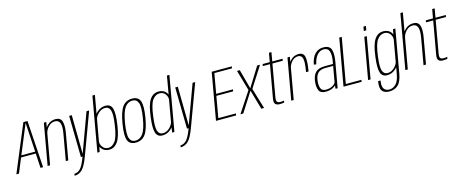

<svg xmlns="http://www.w3.org/2000/svg" viewBox="-74 -1613 6437 2670"><g transform="rotate(-15 3145.0 -278.0)"><path d="M-26.5 0 255.5 -676H315L358.5 0H321L309 -210H97.5L11 0ZM108.5 -237H308L283 -651H280Z M423.5 0 529 -595.5H563.5L551.5 -522.5Q563.5 -539.5 580.5 -555Q629.5 -601 695.5 -601Q768 -601 787 -542.2Q806 -483.5 787 -375.5L721 0H685.5L752 -377Q770 -478 752 -525.8Q734 -573.5 680 -573.5Q628.5 -573.5 586.5 -530.5Q550 -493 538 -444.5L459 0Z M903 0 893 -595.5H930.5L938 -37L1143 -595.5H1181L960 0Q910.5 135.5 862.8 182.2Q815 229 751 229L755.5 201.5Q804 201.5 843.5 160.5Q882.5 120 926.5 0Z M1140 0 1278.5 -785H1314.5L1268.5 -525Q1281.5 -542 1302 -559Q1351.5 -601 1417.5 -601Q1491.5 -601 1511.8 -531.8Q1532 -462.5 1508.5 -304.5Q1484 -133.5 1435.2 -65Q1386.5 3.5 1313 3.5Q1247 3.5 1211 -38Q1195.5 -55.5 1188 -73L1172.5 0ZM1255 -448 1200.5 -142Q1197.5 -102 1224 -65.5Q1253.5 -24 1306.5 -24Q1362 -24 1405.2 -81.8Q1448.5 -139.5 1472.5 -304.5Q1495.5 -457 1477.2 -515Q1459 -573 1403.5 -573Q1350.5 -573 1306.5 -531.5Q1263.5 -491.5 1255 -448Z M1694.5 4Q1605 4 1579.5 -65Q1554 -134 1581.5 -298Q1609 -464 1659 -532.5Q1709 -601 1798 -601Q1887.5 -601 1913 -531.5Q1938.5 -462 1911 -298Q1883.5 -132 1833.5 -64Q1783.5 4 1694.5 4ZM1697.5 -23.5Q1760 -23.5 1804.2 -81.8Q1848.5 -140 1875 -298Q1901.5 -454.5 1879.5 -514Q1857.5 -573.5 1795 -573.5Q1732 -573.5 1687.8 -514.8Q1643.5 -456 1617.5 -298Q1591.5 -141.5 1613.2 -82.5Q1635 -23.5 1697.5 -23.5Z M2216.5 0 2226.5 -72Q2213 -55 2193 -38Q2143 3.5 2077 3.5Q2006.5 3.5 1985 -62.8Q1963.5 -129 1983.5 -281.5Q2004 -455.5 2052 -528.2Q2100 -601 2181.5 -601Q2247 -601 2283.5 -559Q2298.5 -542 2306 -524.5L2351.5 -785H2387L2249 0ZM2239 -145.5 2293 -453Q2297.5 -494 2270.5 -531.5Q2241 -573 2188 -573Q2126 -573 2083.2 -512Q2040.5 -451 2020 -283.5Q1999.5 -135 2019 -79.5Q2038.5 -24 2091 -24Q2144 -24 2188 -65.5Q2229 -104 2239 -145.5Z M2430 0 2420 -595.5H2457.5L2465 -37L2670 -595.5H2708L2487 0Q2437.5 135.5 2389.8 182.2Q2342 229 2278 229L2282.5 201.5Q2331 201.5 2370.5 160.5Q2409.5 120 2453.5 0Z M2847.5 0 2966.5 -675H3256L3251.5 -647.5H2997.5L2947 -362H3189L3184 -334.5H2942.5L2888.5 -28H3142L3137 0Z M3199 0 3395 -297.5 3309.5 -595H3349.5L3425.5 -314L3600 -595H3641L3450.5 -297.5L3540 0H3500L3419.5 -281L3240 0Z M3766 5.5Q3724.5 5.5 3703.5 -14.8Q3682.5 -35 3693 -95.5L3776.5 -567H3673.5L3678.5 -595H3781L3804 -724H3839.5L3817 -595H3965.5L3960.5 -567H3812L3731 -107.5Q3721.5 -55 3734.8 -38.5Q3748 -22 3780.5 -22Q3806.5 -22 3834.5 -27.5L3829.5 -0.5Q3797.5 5.5 3766 5.5Z M4232.5 -330Q4257 -466.5 4244.5 -519.5Q4232 -572.5 4182.5 -572.5Q4128.5 -572.5 4090.5 -530Q4055.5 -491 4045.5 -447L3966.5 0H3931L4036 -595H4070L4058.5 -524.5Q4070.5 -542 4087 -557.5Q4132 -600.5 4197.5 -600.5Q4266 -600.5 4280 -537Q4294 -473.5 4268.5 -330Z M4569 0 4573 -48Q4561 -35 4541 -23Q4497 4 4428 4Q4353 4 4331.5 -45.5Q4310 -95 4320 -176.5Q4330.5 -258 4372.5 -300.2Q4414.5 -342.5 4506.5 -342.5H4623.5L4629 -372Q4646.5 -470.5 4628.8 -521.8Q4611 -573 4548.5 -573Q4495.5 -573 4454.8 -526.8Q4414 -480.5 4398.5 -398L4363.5 -403Q4383 -502.5 4431.2 -551.5Q4479.5 -600.5 4550.5 -600.5Q4642 -600.5 4662.5 -537.5Q4683 -474.5 4663.5 -364L4599 0ZM4580 -96 4619 -316.5H4509Q4436.5 -316.5 4401.5 -282.2Q4366.5 -248 4357 -178Q4348 -111.5 4364.2 -67Q4380.5 -22.5 4439.5 -22.5Q4495 -22.5 4535.5 -46.5Q4576 -70.5 4580 -96Z M4683.5 0 4803 -675H4839L4724 -27.5H4949L4944 0Z M5037.5 0 5142.5 -595.5H5178L5073 0ZM5167 -735.5H5203L5192 -675H5156.5Z M5286 229.5Q5211.5 229.5 5181.2 188Q5151 146.5 5168 50H5203Q5189 130.5 5213.5 167Q5238 203.5 5290.5 203.5Q5342.5 203.5 5384.5 163.2Q5426.5 123 5444 23.5L5461 -71Q5447.5 -54.5 5428 -38Q5378 3.5 5312 3.5Q5241.5 3.5 5220 -62.8Q5198.5 -129 5218.5 -281.5Q5239 -455.5 5287 -528.2Q5335 -601 5416.5 -601Q5482 -601 5518.5 -559Q5533.5 -541.5 5541 -523.5L5555 -595H5589L5480 24Q5459.5 139 5409.8 184.2Q5360 229.5 5286 229.5ZM5528 -453Q5532.5 -494 5505.5 -531.5Q5476 -573 5423 -573Q5361 -573 5318.2 -512Q5275.5 -451 5255 -283.5Q5234.5 -135 5254 -79.5Q5273.5 -24 5326 -24Q5379 -24 5423 -65.5Q5463 -103 5473.5 -143.5Z M5573.5 0 5712.5 -785H5748L5701.5 -522.5Q5714 -539.5 5730.5 -555Q5779.5 -601 5845.5 -601Q5918 -601 5937.2 -542.2Q5956.5 -483.5 5937.5 -375.5L5871 0H5835.5L5902 -377Q5920 -478 5902.2 -525.8Q5884.5 -573.5 5830.5 -573.5Q5778.5 -573.5 5737 -530.5Q5698.5 -491 5687 -440L5609 0Z M6116 5.5Q6074.5 5.5 6053.5 -14.8Q6032.5 -35 6043 -95.5L6126.5 -567H6023.5L6028.5 -595H6131L6154 -724H6189.5L6167 -595H6315.5L6310.5 -567H6162L6081 -107.5Q6071.5 -55 6084.8 -38.5Q6098 -22 6130.5 -22Q6156.5 -22 6184.5 -27.5L6179.5 -0.5Q6147.5 5.5 6116 5.5Z"/></g></svg>

Font: Anybody ExtraLight
Style: Italic
Weight: 200
Italic angle: -10°
Designer: Tyler Finck
Foundry: Etcetera Type Company
Version: Version 1.010; ttfautohint (v1.8.3) -l 8 -r 50 -G 200 -x 14 